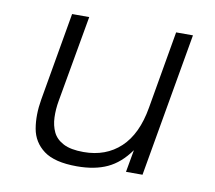

<svg xmlns="http://www.w3.org/2000/svg" viewBox="-61 -539 691 618"><g transform="rotate(10 285.0 -230.0)"><path d="M227 10Q154 10 118.5 -16.5Q83 -43 75.5 -86.5Q68 -130 77 -182L127 -470H183L133 -187Q128 -159 129 -132.5Q130 -106 140 -85Q150 -64 174 -51.5Q198 -39 240 -39Q313 -39 360.5 -83.5Q408 -128 423 -216L467 -470H522L440 0H386L399 -73Q367 -28 326 -9Q285 10 227 10Z"/></g></svg>

Font: Gantari Light
Style: Italic
Weight: 300
Italic angle: -10°
Version: Version 1.000